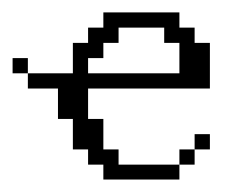

<svg xmlns="http://www.w3.org/2000/svg" viewBox="-93 -288 381 308"><path d="M194.8 -23.9V-48.3H219.2V-23.9ZM219.2 -48.3V-72.8H243.7V-48.3ZM-72.8 -170.4V-194.8H-48.3V-170.4ZM194.8 -170.4V-219.2H170.4V-243.7H97.2V-219.2H72.8V-194.8H48.3V-170.4ZM72.8 0V-23.9H48.3V-48.3H23.9V-97.2H0V-146H-48.3V-170.4H23.9V-219.2H48.3V-243.7H72.8V-268.1H194.8V-243.7H219.2V-219.2H243.7V-146H48.3V-97.2H72.8V-48.3H97.2V-23.9H194.8V0Z"/></svg>

Font: FS Mondwest Regular
Style: Regular
Weight: 400
Designer: NZWStudios2024
Foundry: https://fontstruct.com
Version: Version 1.0